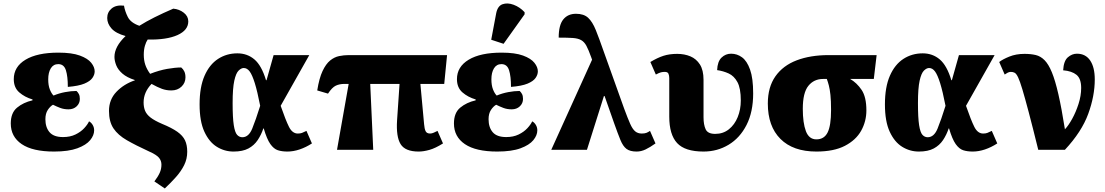

<svg xmlns="http://www.w3.org/2000/svg" viewBox="-20 -848 6255 1087"><path d="M286 10Q165 10 103 -32Q41 -74 41 -149Q41 -209 76.5 -238.5Q112 -268 164 -280V-285Q120 -298 89 -325Q58 -352 58 -400Q58 -470 124.5 -510Q191 -550 311 -550Q387 -550 432 -533.5Q477 -517 496.5 -492.5Q516 -468 516 -444Q516 -425 503 -406.5Q490 -388 457.5 -374.5Q425 -361 364 -356Q364 -416 353 -450.5Q342 -485 310 -485Q282 -485 267.5 -461Q253 -437 253 -399Q253 -365 262 -342Q271 -319 283 -307Q314 -320 348.5 -326.5Q383 -333 413 -333Q421 -326 426.5 -315.5Q432 -305 432 -288Q432 -263 414 -246Q396 -229 368 -229Q342 -229 321 -237Q300 -245 280 -255Q264 -246 250.5 -225.5Q237 -205 237 -173Q237 -127 260.5 -99.5Q284 -72 337 -72Q377 -72 407 -86.5Q437 -101 456.5 -122Q476 -143 484 -161Q496 -155 504.5 -141Q513 -127 513 -110Q513 -82 490.5 -54.5Q468 -27 418 -8.5Q368 10 286 10Z M913 219 854 179Q874 153 884 131Q894 109 894 84Q894 62 880 45Q866 28 823 9Q749 -25 698.5 -54Q648 -83 622.5 -121Q597 -159 597 -220Q597 -284 639 -328Q681 -372 743 -393V-395Q699 -409 673.5 -431Q648 -453 638 -478.5Q628 -504 628 -526Q628 -584 691 -644Q636 -659 611.5 -686.5Q587 -714 587 -746Q587 -779 612 -800Q637 -821 682 -816Q687 -785 703.5 -752Q720 -719 769 -702Q807 -726 855 -750Q903 -774 961 -799Q995 -796 1020.5 -776Q1046 -756 1046 -727Q1046 -677 985 -649.5Q924 -622 816 -624Q807 -611 800.5 -589Q794 -567 794 -538Q794 -507 802.5 -481.5Q811 -456 830 -430Q881 -450 926.5 -458Q972 -466 1006 -466Q1017 -457 1023.5 -443.5Q1030 -430 1030 -410Q1030 -379 1007.5 -357.5Q985 -336 950 -336Q922 -336 897 -345Q872 -354 838 -373Q793 -326 793 -268Q793 -241 801.5 -220.5Q810 -200 832.5 -182.5Q855 -165 897 -147Q953 -124 984 -102Q1015 -80 1027.5 -53.5Q1040 -27 1040 11Q1040 52 1022.5 87Q1005 122 976.5 154Q948 186 913 219Z M1302 10Q1251 10 1207.5 -17Q1164 -44 1137 -102.5Q1110 -161 1110 -257Q1110 -355 1138 -419Q1166 -483 1214.5 -514.5Q1263 -546 1324 -546Q1380 -546 1420.5 -511.5Q1461 -477 1486 -394H1489L1529 -536H1731L1569 -249Q1597 -168 1616 -130Q1635 -92 1666 -92Q1680 -92 1689.5 -95.5Q1699 -99 1715 -107L1746 -36Q1712 -14 1676.5 -2Q1641 10 1607 10Q1576 10 1553 2.5Q1530 -5 1510.5 -32.5Q1491 -60 1473 -121H1471Q1459 -85 1439 -55Q1419 -25 1386.5 -7.5Q1354 10 1302 10ZM1352 -71Q1388 -71 1408 -120Q1428 -169 1453 -249Q1437 -331 1422.5 -377.5Q1408 -424 1393.5 -443.5Q1379 -463 1360 -463Q1346 -463 1331 -448.5Q1316 -434 1306.5 -391.5Q1297 -349 1297 -264Q1297 -181 1303.5 -139.5Q1310 -98 1322.5 -84.5Q1335 -71 1352 -71Z M1888 0 1954 -373H1931Q1902 -373 1881 -363Q1860 -353 1837 -318L1776 -336Q1787 -405 1806 -445.5Q1825 -486 1849 -505.5Q1873 -525 1900 -530.5Q1927 -536 1954 -536H2511L2495 -373H2360L2381 -145Q2383 -119 2389.5 -105.5Q2396 -92 2415 -92Q2425 -92 2436 -97Q2447 -102 2457 -107L2488 -36Q2445 -9 2411.5 0.5Q2378 10 2350 10Q2274 10 2248 -32Q2222 -74 2228 -167L2242 -373H2076L2093 0Z M2795 10Q2674 10 2612 -32Q2550 -74 2550 -149Q2550 -209 2585.5 -238.5Q2621 -268 2673 -280V-285Q2629 -298 2598 -325Q2567 -352 2567 -400Q2567 -470 2633.5 -510Q2700 -550 2820 -550Q2896 -550 2941 -533.5Q2986 -517 3005.5 -492.5Q3025 -468 3025 -444Q3025 -425 3012 -406.5Q2999 -388 2966.5 -374.5Q2934 -361 2873 -356Q2873 -416 2862 -450.5Q2851 -485 2819 -485Q2791 -485 2776.5 -461Q2762 -437 2762 -399Q2762 -365 2771 -342Q2780 -319 2792 -307Q2823 -320 2857.5 -326.5Q2892 -333 2922 -333Q2930 -326 2935.5 -315.5Q2941 -305 2941 -288Q2941 -263 2923 -246Q2905 -229 2877 -229Q2851 -229 2830 -237Q2809 -245 2789 -255Q2773 -246 2759.5 -225.5Q2746 -205 2746 -173Q2746 -127 2769.5 -99.5Q2793 -72 2846 -72Q2886 -72 2916 -86.5Q2946 -101 2965.5 -122Q2985 -143 2993 -161Q3005 -155 3013.5 -141Q3022 -127 3022 -110Q3022 -82 2999.5 -54.5Q2977 -27 2927 -8.5Q2877 10 2795 10ZM2831 -600 2761 -623 2789 -772Q2797 -814 2825 -824Q2853 -834 2888 -821Q2923 -808 2950 -779V-767Z M3101 0 3332 -510 3327 -524Q3312 -566 3300 -588.5Q3288 -611 3270 -621Q3252 -631 3222.5 -633Q3193 -635 3143 -635Q3143 -706 3169 -738Q3195 -770 3241 -770Q3285 -770 3309.5 -747.5Q3334 -725 3353 -678Q3372 -631 3397 -559L3514 -232Q3534 -178 3547.5 -147.5Q3561 -117 3576 -104.5Q3591 -92 3613 -92Q3630 -92 3640 -96Q3650 -100 3660 -107L3691 -36Q3660 -14 3635 -2Q3610 10 3584 10Q3547 10 3527 -5Q3507 -20 3492.5 -55.5Q3478 -91 3457 -150L3403 -304H3399L3303 0Z M3963 10Q3858 10 3813.5 -38Q3769 -86 3769 -188V-406Q3769 -420 3764.5 -430.5Q3760 -441 3744 -441Q3732 -441 3722 -438.5Q3712 -436 3693 -426L3662 -497Q3702 -521 3736 -532Q3770 -543 3814 -543Q3855 -543 3888.5 -529Q3922 -515 3942.5 -483Q3963 -451 3963 -396V-184Q3963 -142 3975 -116Q3987 -90 4029 -90Q4074 -90 4106.5 -116Q4139 -142 4156.5 -185Q4174 -228 4174 -279Q4174 -348 4155 -383Q4136 -418 4105.5 -432Q4075 -446 4040 -451Q4042 -500 4065 -522Q4088 -544 4119 -544Q4153 -544 4181 -523.5Q4209 -503 4226.5 -454Q4244 -405 4244 -319Q4244 -214 4206.5 -140.5Q4169 -67 4105 -28.5Q4041 10 3963 10Z M4602 10Q4470 10 4398.5 -61.5Q4327 -133 4327 -262Q4327 -355 4370 -416Q4413 -477 4490.5 -506.5Q4568 -536 4671 -536H4943L4927 -401H4793Q4831 -379 4858 -339Q4885 -299 4885 -223Q4885 -161 4855.5 -108Q4826 -55 4763.5 -22.5Q4701 10 4602 10ZM4602 -59Q4646 -59 4665.5 -98Q4685 -137 4685 -225Q4685 -278 4681.5 -310.5Q4678 -343 4672.5 -364Q4667 -385 4661 -401H4640Q4588 -401 4556.5 -362Q4525 -323 4525 -232Q4525 -152 4542.5 -105.5Q4560 -59 4602 -59Z M5182 10Q5131 10 5087.5 -17Q5044 -44 5017 -102.5Q4990 -161 4990 -257Q4990 -355 5018 -419Q5046 -483 5094.5 -514.5Q5143 -546 5204 -546Q5260 -546 5300.5 -511.5Q5341 -477 5366 -394H5369L5409 -536H5611L5449 -249Q5477 -168 5496 -130Q5515 -92 5546 -92Q5560 -92 5569.5 -95.5Q5579 -99 5595 -107L5626 -36Q5592 -14 5556.5 -2Q5521 10 5487 10Q5456 10 5433 2.5Q5410 -5 5390.5 -32.5Q5371 -60 5353 -121H5351Q5339 -85 5319 -55Q5299 -25 5266.5 -7.5Q5234 10 5182 10ZM5232 -71Q5268 -71 5288 -120Q5308 -169 5333 -249Q5317 -331 5302.5 -377.5Q5288 -424 5273.5 -443.5Q5259 -463 5240 -463Q5226 -463 5211 -448.5Q5196 -434 5186.5 -391.5Q5177 -349 5177 -264Q5177 -181 5183.5 -139.5Q5190 -98 5202.5 -84.5Q5215 -71 5232 -71Z M5858 0Q5826 -130 5804 -213Q5782 -296 5768 -342.5Q5754 -389 5744 -410Q5734 -431 5724.5 -436Q5715 -441 5703 -441Q5693 -441 5684 -436Q5675 -431 5668 -426L5637 -497Q5656 -512 5694 -527.5Q5732 -543 5780 -543Q5816 -543 5843.5 -536.5Q5871 -530 5893.5 -507.5Q5916 -485 5935 -439Q5954 -393 5972 -314.5Q5990 -236 6009 -116Q6029 -137 6050 -175Q6071 -213 6086 -259.5Q6101 -306 6101 -350Q6101 -403 6074.5 -424.5Q6048 -446 5999 -450Q6002 -503 6025.5 -523.5Q6049 -544 6077 -544Q6126 -544 6152 -505.5Q6178 -467 6178 -398Q6178 -305 6141 -203.5Q6104 -102 6009 0Z"/></svg>

Font: Noto Serif Black
Style: Regular
Weight: 900
Designer: Monotype Design Team
Foundry: Monotype Imaging Inc.
Version: Version 2.014; ttfautohint (v1.8.4.7-5d5b)